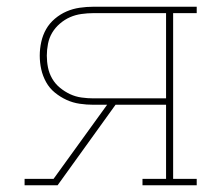

<svg xmlns="http://www.w3.org/2000/svg" viewBox="-20 -550 640 570"><path d="M53 0V-19H139L298 -239H257Q237 -239 216.5 -242Q196 -245 177.5 -253.5Q159 -262 143 -275Q127 -288 117 -306Q107 -324 102.5 -344Q98 -364 98 -385Q98 -405 102.5 -425.5Q107 -446 117 -463.5Q127 -481 143 -494.5Q159 -508 177.5 -516Q196 -524 216.5 -527Q237 -530 257 -530H564V-511H494V-19H564V0H403V-19H473V-239H323L151 0ZM473 -258V-511H257Q240 -511 222 -508.5Q204 -506 188 -499Q172 -492 158 -480Q144 -468 135 -453Q126 -438 122.5 -420Q119 -402 119 -385Q119 -367 122.5 -349.5Q126 -332 135 -316.5Q144 -301 158 -289.5Q172 -278 188 -270.5Q204 -263 222 -260.5Q240 -258 257 -258Z"/></svg>

Font: Iosevka Slab Thin Extended
Style: Regular
Weight: 100
Width: 7
Monospace: yes
Designer: Belleve Invis
Foundry: Belleve Invis
Version: Version 11.1.1; ttfautohint (v1.8.3)